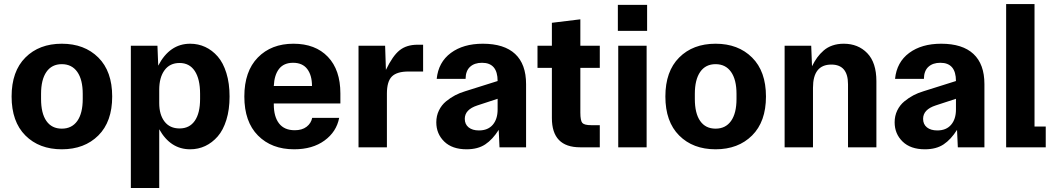

<svg xmlns="http://www.w3.org/2000/svg" viewBox="-20 -725 5195 945"><path d="M463.9 -58.1Q395.5 9.8 284.2 9.8Q172.9 9.8 105 -58.1Q37.1 -126 37.1 -250Q37.1 -374 105 -441.9Q172.9 -509.8 284.2 -509.8Q395.5 -509.8 463.9 -441.9Q532.2 -374 532.2 -250Q532.2 -126 463.9 -58.1ZM182.1 -237.8Q182.1 -167 208.5 -129.4Q234.9 -91.8 284.2 -91.8Q333.5 -91.8 360.4 -129.6Q387.2 -167.5 387.2 -237.8V-263.2Q387.2 -333 360.4 -371.1Q333.5 -409.2 284.2 -409.2Q234.9 -409.2 208.5 -371.1Q182.1 -333 182.1 -263.2Z M624 200.2V-500H754.9L758.8 -401.9Q814.9 -509.8 916 -509.8Q955.6 -509.8 990 -493.9Q1024.4 -478 1051.5 -447Q1078.6 -416 1094.2 -365.5Q1109.9 -314.9 1109.9 -250Q1109.9 -185.5 1094.2 -135Q1078.6 -84.5 1051.5 -53.5Q1024.4 -22.5 990 -6.3Q955.6 9.8 916 9.8Q818.8 9.8 763.7 -88.9V200.2ZM763.7 -217.8Q763.7 -160.6 789.8 -126.7Q815.9 -92.8 863.8 -92.8Q912.6 -92.8 938.7 -130.4Q964.8 -168 964.8 -237.8V-263.2Q964.8 -335.9 938.7 -375.5Q912.6 -415 863.8 -415Q815.9 -415 789.8 -379.4Q763.7 -343.8 763.7 -283.2Z M1427.7 9.8Q1316.9 9.8 1249.8 -57.9Q1182.6 -125.5 1182.6 -250Q1182.6 -374 1249 -441.9Q1315.4 -509.8 1424.3 -509.8Q1532.2 -509.8 1593.8 -445.3Q1655.3 -380.9 1655.3 -265.1V-215.8H1327.6V-210.9Q1327.6 -150.9 1353.5 -117.4Q1379.4 -84 1430.7 -84Q1466.8 -84 1489 -101.1Q1511.2 -118.2 1516.6 -145H1649.4Q1636.2 -76.2 1577.1 -33.2Q1518.1 9.8 1427.7 9.8ZM1327.6 -301.8H1515.6Q1515.6 -354.5 1492.2 -385.3Q1468.8 -416 1422.4 -416Q1377 -416 1353.5 -386Q1330.1 -356 1327.6 -301.8Z M1744.6 0V-500H1875.5L1879.4 -380.9Q1912.6 -450.2 1946.8 -477.5Q1981 -504.9 2035.6 -504.9H2062.5V-373H1990.2Q1933.6 -373 1908.9 -348.6Q1884.3 -324.2 1884.3 -264.2V0Z M2276.4 9.8Q2205.6 9.8 2166.5 -28.3Q2127.4 -66.4 2127.4 -123Q2127.4 -154.8 2140.4 -181.4Q2153.3 -208 2175.3 -226.1Q2197.3 -244.1 2220.2 -256.1Q2243.2 -268.1 2269.5 -275.9L2429.2 -326.2Q2429.2 -416 2352.5 -416Q2315.4 -416 2293.7 -396.2Q2272 -376.5 2271.5 -336.9H2129.4Q2137.7 -418.9 2199 -464.4Q2260.3 -509.8 2356.4 -509.8Q2461.4 -509.8 2515.4 -459.5Q2569.3 -409.2 2569.3 -311V0H2438.5L2434.6 -85.9Q2404.8 -38.6 2368.4 -14.4Q2332 9.8 2276.4 9.8ZM2267.6 -140.1Q2267.6 -113.3 2286.4 -98.1Q2305.2 -83 2337.4 -83Q2381.3 -83 2405.3 -110.8Q2429.2 -138.7 2429.2 -186V-238.8L2329.6 -206.1Q2267.6 -186 2267.6 -140.1Z M2835.4 0Q2696.3 0 2696.3 -144V-391.1H2625.5V-500H2696.3V-612.8L2836.4 -629.9V-500H2932.1V-391.1H2836.4V-170.9Q2836.4 -130.9 2846.2 -119.9Q2856 -108.9 2890.1 -108.9H2932.1V0Z M3022.9 0V-500H3162.6V0ZM3021 -573.2H3165V-701.2H3021Z M3681.6 -58.1Q3613.3 9.8 3502 9.8Q3390.6 9.8 3322.8 -58.1Q3254.9 -126 3254.9 -250Q3254.9 -374 3322.8 -441.9Q3390.6 -509.8 3502 -509.8Q3613.3 -509.8 3681.6 -441.9Q3750 -374 3750 -250Q3750 -126 3681.6 -58.1ZM3399.9 -237.8Q3399.9 -167 3426.3 -129.4Q3452.6 -91.8 3502 -91.8Q3551.3 -91.8 3578.1 -129.6Q3605 -167.5 3605 -237.8V-263.2Q3605 -333 3578.1 -371.1Q3551.3 -409.2 3502 -409.2Q3452.6 -409.2 3426.3 -371.1Q3399.9 -333 3399.9 -263.2Z M3841.8 0V-500H3972.7L3976.6 -398.9Q3988.8 -423.3 4002.2 -441.9Q4015.6 -460.4 4034.2 -476.6Q4052.7 -492.7 4077.6 -501.2Q4102.5 -509.8 4132.8 -509.8Q4203.6 -509.8 4248.5 -463.4Q4293.5 -417 4293.5 -325.2V0H4153.8V-310.1Q4153.8 -407.2 4071.8 -407.2Q3981.4 -407.2 3981.4 -293V0Z M4532.2 9.8Q4461.4 9.8 4422.4 -28.3Q4383.3 -66.4 4383.3 -123Q4383.3 -154.8 4396.2 -181.4Q4409.2 -208 4431.2 -226.1Q4453.1 -244.1 4476.1 -256.1Q4499 -268.1 4525.4 -275.9L4685.1 -326.2Q4685.1 -416 4608.4 -416Q4571.3 -416 4549.6 -396.2Q4527.8 -376.5 4527.3 -336.9H4385.3Q4393.6 -418.9 4454.8 -464.4Q4516.1 -509.8 4612.3 -509.8Q4717.3 -509.8 4771.2 -459.5Q4825.2 -409.2 4825.2 -311V0H4694.3L4690.4 -85.9Q4660.6 -38.6 4624.3 -14.4Q4587.9 9.8 4532.2 9.8ZM4523.4 -140.1Q4523.4 -113.3 4542.2 -98.1Q4561 -83 4593.3 -83Q4637.2 -83 4661.1 -110.8Q4685.1 -138.7 4685.1 -186V-238.8L4585.4 -206.1Q4523.4 -186 4523.4 -140.1Z M4932.1 0V-705.1H5071.8V-102.1H5127V0Z"/></svg>

Font: TASA Orbiter Text
Style: Bold
Weight: 700
Designer: Weizhong Zhang
Version: Version 1.000;Glyphs 3.1.2 (3151)